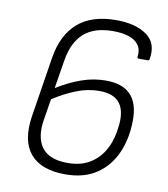

<svg xmlns="http://www.w3.org/2000/svg" viewBox="-78 -733 708 811"><g transform="rotate(10 276.0 -327.5)"><path d="M356 -667Q439 -667 487 -633Q535 -599 523 -530Q522 -523 516 -523H477Q470 -523 471 -530Q475 -561 460.5 -581Q446 -601 417.5 -610Q389 -619 351 -619Q271 -619 226.5 -580Q182 -541 169 -462L149 -339Q202 -372 253.5 -390Q305 -408 357 -408Q428 -408 463 -372Q498 -336 498 -265Q498 -185 470.5 -122.5Q443 -60 389.5 -24Q336 12 256 12Q152 12 105.5 -43Q59 -98 75 -204L116 -463Q132 -563 191.5 -615Q251 -667 356 -667ZM337 -360Q288 -360 239 -340.5Q190 -321 142 -290L128 -204Q114 -124 146 -80.5Q178 -37 257 -37Q310 -37 347.5 -58Q385 -79 408.5 -116.5Q432 -154 440 -203L442 -217Q453 -287 427.5 -323.5Q402 -360 337 -360Z"/></g></svg>

Font: Sofia Sans Light
Style: Italic
Weight: 300
Italic angle: -9°
Version: Version 4.100-B